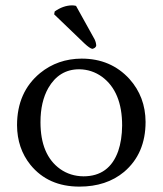

<svg xmlns="http://www.w3.org/2000/svg" viewBox="-20 -690 610 720"><path d="M276.9 -430.2Q201.7 -430.2 161.1 -359.9Q131.8 -308.1 131.8 -231.9Q131.8 -108.9 205.6 -56.2Q243.7 -29.3 293 -28.8Q389.6 -28.8 423.3 -123.5Q437.5 -165 438 -219.2Q438 -346.2 362.8 -401.9Q324.2 -429.7 276.9 -430.2ZM525.9 -232.9Q525.9 -113.8 445.3 -45.4Q378.9 9.8 277.8 9.8Q160.6 9.8 94.2 -71.8Q44.4 -133.8 43.9 -220.2Q43.9 -344.7 130.4 -416Q196.3 -469.7 286.1 -470.2Q395.5 -470.2 465.3 -394Q525.4 -327.1 525.9 -232.9ZM265.1 -668 335 -542Q340.8 -529.3 340.8 -518.1Q337.9 -509.3 326.2 -506.8Q316.9 -508.3 296.9 -526.9L183.1 -636.2L185.1 -647Q216.8 -669.4 250 -669.9Q257.3 -669.9 265.1 -668Z"/></svg>

Font: Linux Biolinum Capitals O
Style: Small Caps
Weight: 400
Designer: Philipp H. Poll
Foundry: Philipp H. Poll
Version: Version 1.0.4